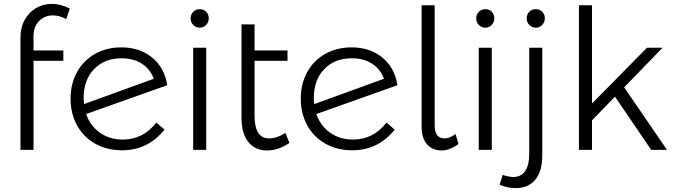

<svg xmlns="http://www.w3.org/2000/svg" viewBox="-20 -769 3454 985"><path d="M152 -584V-510H305V-457H152V0H85V-576Q85 -628 107 -667.5Q129 -707 165.5 -728Q202 -749 245 -749Q293 -749 338 -725L320 -671Q285 -690 251 -690Q209 -690 180.5 -661Q152 -632 152 -584Z M782 -140 824 -104Q739 2 606 2Q529 2 469 -31.5Q409 -65 375.5 -125.5Q342 -186 342 -263Q342 -339 375 -399Q408 -459 467.5 -492.5Q527 -526 603 -526Q696 -526 760 -474Q824 -422 838 -332L422 -184Q443 -123 493 -88Q543 -53 610 -53Q714 -53 782 -140ZM409 -265Q409 -255 411 -235L769 -365Q749 -417 706 -443.5Q663 -470 604 -470Q516 -470 462.5 -414.5Q409 -359 409 -265Z M1051 -675Q1051 -655 1037.5 -641Q1024 -627 1005 -627Q985 -627 971.5 -641Q958 -655 958 -675Q958 -695 971.5 -708.5Q985 -722 1005 -722Q1025 -722 1038 -708.5Q1051 -695 1051 -675ZM971 -524H1038V0H971Z M1465 -36Q1409 3 1350 3Q1290 3 1254.5 -40Q1219 -83 1219 -165V-644H1286V-510H1455V-457H1286V-176Q1286 -59 1360 -59Q1400 -59 1444 -87Z M1963 -140 2005 -104Q1920 2 1787 2Q1710 2 1650 -31.5Q1590 -65 1556.5 -125.5Q1523 -186 1523 -263Q1523 -339 1556 -399Q1589 -459 1648.5 -492.5Q1708 -526 1784 -526Q1877 -526 1941 -474Q2005 -422 2019 -332L1603 -184Q1624 -123 1674 -88Q1724 -53 1791 -53Q1895 -53 1963 -140ZM1590 -265Q1590 -255 1592 -235L1950 -365Q1930 -417 1887 -443.5Q1844 -470 1785 -470Q1697 -470 1643.5 -414.5Q1590 -359 1590 -265Z M2261 -59Q2288 -59 2317 -82L2332 -30Q2286 3 2246 3Q2199 3 2171 -28.5Q2143 -60 2143 -118V-742H2210V-125Q2210 -59 2261 -59Z M2516 -675Q2516 -655 2502.5 -641Q2489 -627 2470 -627Q2450 -627 2436.5 -641Q2423 -655 2423 -675Q2423 -695 2436.5 -708.5Q2450 -722 2470 -722Q2490 -722 2503 -708.5Q2516 -695 2516 -675ZM2436 -524H2503V0H2436Z M2775 -675Q2775 -655 2761.5 -641Q2748 -627 2729 -627Q2709 -627 2695.5 -641Q2682 -655 2682 -675Q2682 -695 2695.5 -708.5Q2709 -722 2729 -722Q2749 -722 2762 -708.5Q2775 -695 2775 -675ZM2611 139Q2652 140 2673.5 109.5Q2695 79 2695 20V-524H2762V28Q2762 109 2726.5 152.5Q2691 196 2625 196Q2585 196 2543 179L2559 128Q2586 138 2611 139Z M3321 0 3135 -273 3017 -152V0H2950V-742H3017V-238L3299 -524H3379L3182 -321L3402 0Z"/></svg>

Font: TypoPRO Montserrat Alternates
Style: Regular
Weight: 300
Designer: Julieta Ulanovsky
Foundry: Julieta Ulanovsky
Version: Version 6.001